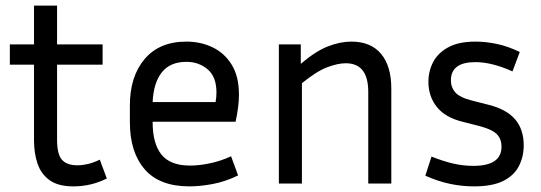

<svg xmlns="http://www.w3.org/2000/svg" viewBox="-20 -653 1926 683"><path d="M360 -18Q304 10 241 10Q187 10 156.5 -12Q126 -34 113.5 -71Q101 -108 101 -153V-423H15V-495H101V-633H183V-495H345V-423H183V-156Q183 -104 200.5 -84.5Q218 -65 255 -65Q273 -65 292.5 -69.5Q312 -74 335 -85Z M827 -29Q782 -7 737 1.5Q692 10 654 10Q547 10 494.5 -51Q442 -112 442 -218V-278Q442 -381 494.5 -443Q547 -505 643 -505Q694 -505 736.5 -484.5Q779 -464 804.5 -422.5Q830 -381 830 -316Q830 -274 818 -220H523V-218Q523 -142 554.5 -103Q586 -64 656 -64Q688 -64 726.5 -72Q765 -80 802 -97ZM643 -433Q585 -433 555.5 -395.5Q526 -358 523 -290H747Q750 -308 750 -324Q750 -380 718.5 -406.5Q687 -433 643 -433Z M1210 -428Q1182 -428 1144.5 -414Q1107 -400 1054 -357V0H972V-495H1050V-426Q1103 -471 1146.5 -488Q1190 -505 1230 -505Q1299 -505 1335.5 -461.5Q1372 -418 1372 -338V0H1290V-326Q1290 -428 1210 -428Z M1664 -63Q1764 -63 1764 -131Q1764 -160 1746 -177Q1728 -194 1680 -206L1625 -220Q1564 -235 1534 -272.5Q1504 -310 1504 -362Q1504 -400 1521 -432.5Q1538 -465 1575 -485Q1612 -505 1671 -505Q1709 -505 1748.5 -496.5Q1788 -488 1829 -468L1803 -399Q1730 -432 1671 -432Q1584 -432 1584 -367Q1584 -342 1600 -324Q1616 -306 1660 -295L1715 -281Q1781 -265 1812 -229Q1843 -193 1843 -136Q1843 -95 1825.5 -61.5Q1808 -28 1769.5 -9Q1731 10 1666 10Q1623 10 1580.5 1Q1538 -8 1493 -28L1515 -96Q1558 -79 1593 -71Q1628 -63 1664 -63Z"/></svg>

Font: Inria Sans
Style: Regular
Weight: 400
Designer: Black Foundry Team
Foundry: Black Foundry
Version: Version 1.2; ttfautohint (v1.8.3)